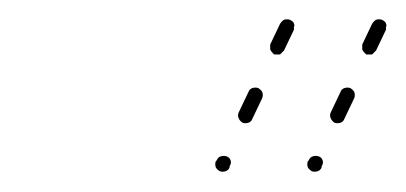

<svg xmlns="http://www.w3.org/2000/svg" viewBox="-20 -568 410 194"><path d="M198 -399Q199 -397 202 -395Q205 -394 208 -395Q211 -396 212 -399V-400Q214 -403 213 -406Q212 -409 209 -410Q206 -411 203 -410Q200 -409 199 -406L198 -405Q197 -402 198 -399ZM291 -399Q292 -397 295 -395Q298 -394 301 -395Q304 -396 305 -399V-400Q307 -403 306 -406Q305 -409 302 -410Q299 -411 296 -410Q293 -409 292 -406L291 -405Q290 -402 291 -399ZM221 -449Q222 -446 225 -444Q228 -443 231 -444Q234 -445 235 -448L245 -469Q246 -472 245 -475Q244 -477 241 -479Q238 -480 235 -479Q232 -478 231 -475L221 -454Q220 -451 221 -449ZM314 -449Q315 -446 318 -444Q321 -443 324 -444Q327 -445 328 -448L338 -469Q339 -472 338 -475Q337 -477 334 -479Q331 -480 328 -479Q325 -478 324 -475L314 -454Q313 -451 314 -449ZM253 -520Q253 -519 253 -518Q254 -516 255 -515Q256 -514 257 -513Q258 -513 260 -513Q261 -513 263 -513Q264 -514 265 -515Q266 -516 267 -517L277 -538Q277 -539 277 -541Q278 -542 277 -544Q277 -545 276 -546Q275 -547 273 -548Q270 -549 267 -548Q265 -547 263 -544L253 -523Q253 -522 253 -520ZM346 -520Q346 -519 346 -518Q347 -516 348 -515Q349 -514 350 -513Q351 -513 353 -513Q354 -513 356 -513Q357 -514 358 -515Q359 -516 360 -517L370 -538Q370 -539 370 -541Q371 -542 370 -544Q370 -545 369 -546Q368 -547 366 -548Q363 -549 360 -548Q358 -547 356 -544L346 -523Q346 -522 346 -520Z"/></svg>

Font: FRB American Cursive Dashed Extralight
Style: Italic
Weight: 200
Italic angle: -25°
Version: Version 2.0;Modular Font Editor K font №1